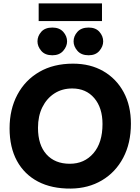

<svg xmlns="http://www.w3.org/2000/svg" viewBox="-20 -1092 821 1122"><path d="M394 10Q282 11 202 -31Q122 -73 79 -152Q36 -231 36 -342Q36 -453 81.5 -538.5Q127 -624 210 -672Q293 -720 407 -720Q508 -720 584 -676Q660 -632 702.5 -553.5Q745 -475 745 -369Q745 -255 700 -170Q655 -85 575.5 -38Q496 9 394 10ZM388 -135Q473 -135 526 -196.5Q579 -258 579 -367Q579 -462 531 -518.5Q483 -575 402 -575Q343 -575 298 -546Q253 -517 227.5 -465.5Q202 -414 202 -345Q202 -245 251.5 -190Q301 -135 388 -135ZM206 -969V-1072H576V-969ZM286 -769Q243 -769 221 -795Q199 -821 199 -850Q199 -881 221 -906Q243 -931 286 -931Q327 -931 349.5 -906Q372 -881 372 -850Q372 -821 349.5 -795Q327 -769 286 -769ZM498 -769Q455 -769 432.5 -795Q410 -821 410 -850Q410 -881 432.5 -906Q455 -931 498 -931Q539 -931 561 -906Q583 -881 583 -850Q583 -821 561 -795Q539 -769 498 -769Z"/></svg>

Font: Livvic
Style: Bold
Weight: 700
Designer: Jacques Le Bailly, Baron von Fonthausen
Version: Version 1.001; ttfautohint (v1.8.2)